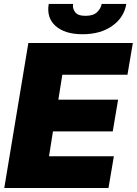

<svg xmlns="http://www.w3.org/2000/svg" viewBox="-20 -943 686 963"><path d="M122.2 -727.3H646.3L619.3 -568.2H292.6L272.7 -443.2H572.4L545.5 -284.1H245.7L225.9 -159.1H551.1L524.1 0H1.4ZM224.4 -923.3H346.6Q342.7 -901.3 356.5 -882.5Q370 -863.6 409.1 -863.6Q447.4 -863.6 466.6 -881.7Q485.8 -899.9 490.1 -923.3H613.6Q601.9 -854.4 542.6 -812.9Q483.7 -771.3 394.2 -771.3Q305 -771.3 258.5 -812.9Q212.7 -854 224.4 -923.3Z"/></svg>

Font: Inter P Black
Style: Italic
Weight: 900
Italic angle: -9.40001°
Designer: Rasmus Andersson
Foundry: rsms
Version: Version 3.018;git-588b23468